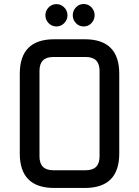

<svg xmlns="http://www.w3.org/2000/svg" viewBox="-20 -932 689 952"><path d="M244.1 -87.9H405.3Q473.6 -87.9 473.6 -156.2V-581.1Q473.6 -649.4 405.3 -649.4H244.1Q175.8 -649.4 175.8 -581.1V-156.2Q175.8 -87.9 244.1 -87.9ZM249 0Q78.1 0 78.1 -170.9V-566.4Q78.1 -737.3 249 -737.3H400.4Q571.3 -737.3 571.3 -566.4V-170.9Q571.3 0 400.4 0ZM356.4 -895.5Q372.1 -912.1 395 -912.1Q418 -912.1 433.6 -895.5Q449.2 -878.9 449.2 -856.4Q449.2 -834 433.6 -817.4Q418 -800.8 395 -800.8Q372.1 -800.8 356.4 -817.4Q340.8 -834 340.8 -856.4Q340.8 -878.9 356.4 -895.5ZM221.2 -895.3Q237.3 -911.6 259.8 -911.6Q282.2 -911.6 298.3 -895.3Q314.5 -878.9 314.5 -856.2Q314.5 -833.5 298.3 -817.1Q282.2 -800.8 259.8 -800.8Q237.3 -800.8 221.2 -817.1Q205.1 -833.5 205.1 -856.2Q205.1 -878.9 221.2 -895.3Z"/></svg>

Font: Nova Square
Style: Book
Weight: 400
Designer: Wojciech Kalinowski "wmk69" (wmk69@o2.pl)
Foundry: Wojciech Kalinowski "wmk69" (wmk69@o2.pl)
Version: Version 3.1.0; 2021-05-23